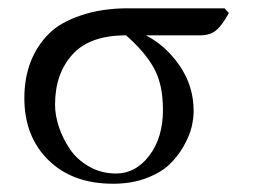

<svg xmlns="http://www.w3.org/2000/svg" viewBox="-20 -429 610 458"><path d="M458 -344.7H328.1Q375.5 -320.3 408.7 -272Q441.9 -223.6 441.9 -164.1Q441.9 -146 436.8 -125Q431.6 -104 417.7 -79.6Q403.8 -55.2 383.3 -35.9Q362.8 -16.6 328.1 -3.7Q293.5 9.3 250 9.3Q152.8 9.3 95.5 -47.1Q38.1 -103.5 38.1 -194.8Q38.1 -290 97.2 -349.1Q123.5 -375.5 173.1 -392.3Q222.7 -409.2 285.2 -409.2H515.6L525.9 -397.9Q511.2 -370.6 496.8 -357.7Q482.4 -344.7 458 -344.7ZM256.8 -15.1Q303.7 -15.1 336.2 -57.9Q368.7 -100.6 368.7 -167Q368.7 -227.5 347.4 -266.1Q326.2 -304.7 280.8 -344.7Q193.8 -344.7 152.6 -298.8Q111.3 -252.9 111.3 -179.2Q111.3 -153.8 120.6 -126Q129.9 -98.1 147 -73Q164.1 -47.9 192.9 -31.5Q221.7 -15.1 256.8 -15.1Z"/></svg>

Font: Linux Libertine Display G
Style: Regular
Weight: 400
Designer: Philipp H. Poll
Foundry: Philipp H. Poll
Version: Version 5.0.9